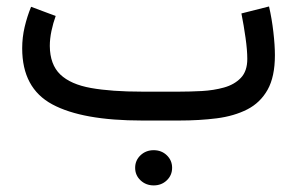

<svg xmlns="http://www.w3.org/2000/svg" viewBox="-20 -371 915 591"><path d="M396 145.5Q396 122.6 412.6 106.9Q429.2 91.3 453.1 91.3Q477.1 91.3 493.4 106.9Q509.8 122.6 509.8 145.5Q509.8 168.5 493.4 184.1Q477.1 199.7 453.1 199.7Q429.2 199.7 412.6 184.1Q396 168.5 396 145.5ZM531.2 0H417.5Q233.4 0 140.9 -49.8Q48.3 -99.6 48.3 -222.2Q48.3 -255.9 55.9 -288.1Q63.5 -320.3 75.7 -350.1L151.4 -321.8Q143.6 -300.3 138.4 -275.9Q133.3 -251.5 133.3 -229.5Q133.8 -172.4 165.5 -141.8Q197.3 -111.3 260.3 -100.1Q323.2 -88.9 417.5 -88.9H531.7Q564.9 -88.9 601.3 -90.8Q637.7 -92.8 669.4 -101.6Q701.2 -110.4 721.2 -131.1Q741.2 -151.9 741.2 -189.5Q741.2 -216.8 735.8 -254.6Q730.5 -292.5 723.1 -329.6L808.1 -351.1Q816.9 -313 821.5 -272.2Q826.2 -231.4 826.2 -201.2Q826.2 -134.8 803.7 -94.7Q781.2 -54.7 741 -34.2Q700.7 -13.7 647.2 -6.8Q593.8 0 531.2 0Z"/></svg>

Font: Vazirmatn RD UI
Style: Regular
Weight: 400
Designer: Saber Rastikerdar
Foundry: Saber Rastikerdar
Version: Version 33.003